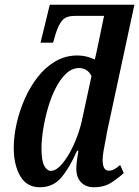

<svg xmlns="http://www.w3.org/2000/svg" viewBox="-20 -780 587 810"><path d="M148 10Q93 10 65.5 -37Q38 -84 38 -156Q38 -205 50 -258.5Q62 -312 84.5 -363Q107 -414 139.5 -455.5Q172 -497 214 -521.5Q256 -546 307 -546Q344 -546 380 -529Q383 -543 386.5 -557Q390 -571 392 -583L419 -713H296Q261 -713 244.5 -696Q228 -679 215 -638L204 -600H151L190 -760H547L431 -221Q429 -206 424.5 -184.5Q420 -163 416.5 -141.5Q413 -120 413 -105Q413 -60 439 -60Q451 -60 462 -66Q473 -72 487 -84L502 -50Q482 -31 451 -10.5Q420 10 376 10Q342 10 322 -11Q302 -32 302 -68Q302 -94 311 -144H305Q274 -73 239 -31.5Q204 10 148 10ZM195 -59Q213 -59 233 -79Q253 -99 272 -132Q291 -165 306 -205.5Q321 -246 329 -288L366 -459Q358 -476 344 -484.5Q330 -493 314 -493Q284 -493 259 -469.5Q234 -446 214.5 -407.5Q195 -369 182 -323.5Q169 -278 162 -233.5Q155 -189 155 -154Q155 -103 166.5 -81Q178 -59 195 -59Z"/></svg>

Font: Noto Serif ExtraCondensed SemiBold
Style: Italic
Weight: 600
Width: 2
Italic angle: -12°
Designer: Monotype Design Team
Foundry: Monotype Imaging Inc.
Version: Version 2.013